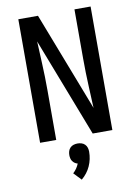

<svg xmlns="http://www.w3.org/2000/svg" viewBox="-105 -803 809 1125"><g transform="rotate(-10 300.0 -240.0)"><path d="M85 0V-735H202L429 -147Q429 -152 428.5 -156.5Q428 -161 428 -165L423 -276Q421 -317 420 -358.5Q419 -400 419 -441V-735H515V0H398L171 -588Q171 -583 171.5 -578.5Q172 -574 172 -570L177 -459Q179 -418 180 -376.5Q181 -335 181 -294V0ZM288 255 245 210Q257 199 266 186Q275 173 281 158Q272 156 264 150.5Q256 145 250.5 137Q245 129 243 119.5Q241 110 241 101Q241 89 244.5 77.5Q248 66 256.5 57.5Q265 49 276.5 45.5Q288 42 300 42Q312 42 323.5 45.5Q335 49 343.5 57.5Q352 66 355.5 77.5Q359 89 359 101Q359 123 354.5 144.5Q350 166 341 186Q332 206 318.5 223.5Q305 241 288 255Z"/></g></svg>

Font: Iosevka Curly Medium Extended
Style: Regular
Weight: 500
Width: 7
Monospace: yes
Designer: Belleve Invis
Foundry: Belleve Invis
Version: Version 11.1.0; ttfautohint (v1.8.3)